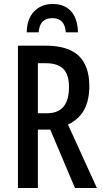

<svg xmlns="http://www.w3.org/2000/svg" viewBox="-20 -943 516 963"><path d="M208 -714Q321 -714 374.5 -663.5Q428 -613 428 -511Q428 -442 403 -394Q378 -346 321 -318L466 0H356L232 -293H170V0H70V-714ZM209 -626H170V-375H216Q326 -375 326 -506Q326 -569 297.5 -597.5Q269 -626 209 -626ZM245 -923Q302 -923 335.5 -887.5Q369 -852 371 -781H310Q305 -852 243 -852Q212 -852 194.5 -835.5Q177 -819 174 -781H114Q115 -848 151 -885.5Q187 -923 245 -923Z"/></svg>

Font: Noto Sans ExtraCondensed Medium
Style: Regular
Weight: 500
Width: 2
Designer: Monotype Design Team
Foundry: Monotype Imaging Inc.
Version: Version 2.013; ttfautohint (v1.8.4.7-5d5b)